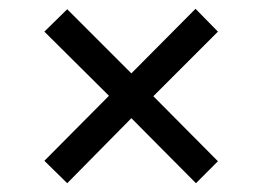

<svg xmlns="http://www.w3.org/2000/svg" viewBox="-20 -577 599 437"><path d="M133 -160 81 -211 228 -359 81 -505 133 -556 279 -410 425 -557 476 -505 329 -358 476 -210 426 -160 279 -308Z"/></svg>

Font: Noto Serif Kannada
Style: Bold
Weight: 700
Version: Version 2.003